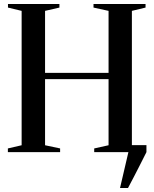

<svg xmlns="http://www.w3.org/2000/svg" viewBox="-20 -763 770 963"><path d="M582 180 624 0 607.5 -35H714.5V0Q698.5 31.5 683 62.5Q667.5 93.5 652 123Q636.5 152.5 622 180ZM88.5 -34.5V-708.5L20 -725V-743H278V-725L206 -708.5V-397.5H524.5V-708.5L449 -725V-743H710V-725L641.5 -708.5V-34.5L711 -18.5V0H452.5V-18.5L524.5 -34.5V-366H206V-34.5L281.5 -18.5V0H19.5V-18.5Z"/></svg>

Font: Merriweather 144pt Medium
Style: Regular
Weight: 500
Version: Version 2.100